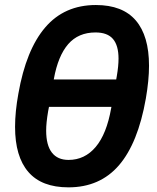

<svg xmlns="http://www.w3.org/2000/svg" viewBox="-20 -752 640 784"><path d="M41.5 -234Q41.5 -295.5 55 -369.5Q86.5 -549 164.8 -640.2Q243 -731.5 371.5 -731.5Q480.5 -731.5 534.5 -668.5Q588.5 -605.5 588.5 -483.5Q588.5 -424.5 575.5 -349.5Q543.5 -167.5 465.8 -77.2Q388 13 259.5 13Q150 13 95.8 -49.8Q41.5 -112.5 41.5 -234ZM434 -310.5 435 -315.5H180L176.5 -297.5Q168.5 -250.5 168.5 -219Q168.5 -159 191.8 -129Q215 -99 260 -99Q326 -99 370.8 -152Q415.5 -205 434 -310.5ZM454.5 -427.5 457 -441.5Q464 -482.5 464 -512.5Q464 -566.5 441.2 -593Q418.5 -619.5 370 -619.5Q300 -619.5 258.5 -571.8Q217 -524 200 -430L199.5 -427.5Z"/></svg>

Font: JuliaMono ExtraBold
Style: Italic
Weight: 800
Italic angle: -9°
Monospace: yes
Designer: cormullion
Foundry: corm
Version: Version 0.057; ttfautohint (v1.8.4)